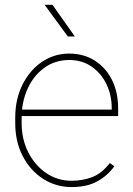

<svg xmlns="http://www.w3.org/2000/svg" viewBox="-20 -758 544 788"><path d="M273.9 9.8Q210 9.8 157.2 -23.9Q104.5 -57.6 73.5 -116.9Q42.5 -176.3 42.5 -252.9V-274.4Q42.5 -351.6 72.5 -411.1Q102.5 -470.7 152.8 -504.4Q203.1 -538.1 264.2 -538.1Q322.8 -538.1 368.2 -509.8Q413.6 -481.4 439.2 -430.7Q464.8 -379.9 464.8 -312.5V-281.7H59.6V-308.1H438.5V-314.5Q438.5 -367.7 417 -412.4Q395.5 -457 356.4 -484.4Q317.4 -511.7 264.2 -511.7Q206.1 -511.7 161.9 -479.7Q117.7 -447.8 93.3 -393.8Q68.8 -339.8 68.8 -274.4V-252.9Q68.8 -187 95.9 -133.3Q123 -79.6 169.4 -47.9Q215.8 -16.1 273.9 -16.1Q319.3 -16.1 358.6 -31.2Q397.9 -46.4 430.7 -88.9L449.2 -75.7Q422.9 -38.1 380.1 -14.2Q337.4 9.8 273.9 9.8ZM287.1 -608.4H258.3L163.1 -738.3H195.3Z"/></svg>

Font: Heebo Thin
Style: Regular
Weight: 250
Designer: Oded Ezer
Foundry: Ezer Type House
Version: Version 3.100